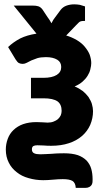

<svg xmlns="http://www.w3.org/2000/svg" viewBox="-20 -681 486 902"><path d="M337.9 -563 291 -514.2Q315.4 -507.3 340.8 -492.7Q363.8 -479 377.9 -461.9Q393.6 -442.9 400.9 -425.3Q408.7 -403.3 408.7 -384.3Q408.7 -372.6 404.3 -355Q400.9 -339.8 391.6 -325.2Q382.3 -310.1 367.7 -297.4Q352.5 -284.2 330.6 -274.9Q350.1 -267.1 368.7 -253.4Q382.8 -242.2 395.5 -225.6Q407.7 -206.5 411.6 -192.9Q417 -174.3 417 -158.7Q417 -125.5 403.8 -94.2Q390.6 -64.5 365.7 -42.5Q338.9 -19.5 303.7 -8.3Q267.6 3.9 219.7 3.9Q201.7 3.9 183.6 2.4Q159.2 1.5 155.3 1.5Q143.6 1.5 137.2 4.9Q129.9 8.8 129.9 20.5Q129.9 34.7 140.6 39.1Q149.9 43.9 169.4 43.9Q175.3 43.9 193.8 43Q209.5 42 223.6 41.5Q229.5 41 239.5 40.3Q249.5 39.6 253.9 39.6Q263.2 39.1 280.3 39.1Q319.3 39.1 345.7 47.9Q370.1 56.6 387.2 73.7Q402.8 91.3 408.7 112.3Q415 134.3 415 161.6Q415 170.4 414.6 174.8Q413.6 182.1 410.2 188Q406.7 193.4 399.9 197.3Q392.1 201.7 380.4 201.7H335.9Q334.5 177.7 320.3 168.9Q306.2 160.6 274.9 160.6Q254.9 160.6 229 163.1Q203.1 165.5 183.1 165.5Q147.5 165.5 114.3 155.8Q82 147 59.1 128.4Q34.2 109.4 21.5 83.5Q7.3 56.2 7.3 21.5Q7.3 -4.4 16.6 -29.3Q25.4 -53.2 43.5 -70.3Q62.5 -88.4 88.4 -97.7Q116.2 -107.4 150.9 -107.4Q160.2 -107.4 179.7 -106.4Q194.3 -105 203.6 -105Q220.2 -105 231.9 -109.9Q244.1 -114.3 252.9 -122.1Q260.7 -129.4 265.6 -139.6Q269.5 -149.9 269.5 -160.2Q269.5 -190.4 250.5 -204.6Q229.5 -219.2 184.1 -219.2H125.5V-315.4H184.1Q224.6 -315.4 246.6 -329.1Q267.6 -342.3 267.6 -366.2Q267.6 -389.2 249 -400.4Q229 -412.6 195.8 -412.6Q171.4 -412.6 155.3 -407.7Q143.1 -403.8 127 -397Q108.9 -387.7 106 -386.2Q96.2 -380.9 86.9 -380.9Q76.7 -380.9 68.8 -384.8Q62 -388.2 53.2 -401.9L18.1 -460Q42 -482.9 75.2 -500.5Q106.9 -516.1 151.4 -522.9L44.4 -654.8H132.3Q149.9 -654.8 160.2 -651.4Q171.4 -647.5 179.7 -636.2L203.6 -600.1Q205.1 -598.6 208 -594Q210.9 -589.4 212.9 -586.9Q218.8 -578.1 221.7 -571.8Q230.5 -589.8 239.3 -600.1L265.1 -634.8Q274.9 -647.5 290.5 -653.8Q308.1 -660.6 328.6 -660.6Q341.8 -660.6 355.5 -658.2Q362.3 -656.7 379.4 -650.9V-582.5H372.1Q357.9 -582.5 351.1 -576.2Q343.3 -569.3 337.9 -563Z"/></svg>

Font: Lato-ExtraBold
Style: Regular
Weight: 500
Designer: Lukasz Dziedzic with Adam Twardoch and Botio Nikoltchev
Foundry: tyPoland Lukasz Dziedzic
Version: ""